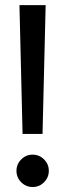

<svg xmlns="http://www.w3.org/2000/svg" viewBox="-20 -725 256 752"><path d="M68.4 -200.5 56.2 -705H158.8L146.6 -200.5ZM107.9 7.5Q81.8 7.5 63.1 -11.1Q44.5 -29.8 44.5 -55.8Q44.5 -81.9 63.1 -100.6Q81.7 -119.3 107.8 -119.3Q133.8 -119.3 152.5 -100.7Q171.2 -82 171.2 -56Q171.2 -29.9 152.6 -11.2Q134 7.5 107.9 7.5Z"/></svg>

Font: Red Hat Display VF
Style: Regular
Weight: 300
Designer: Pentagram, MCKL
Foundry: Pentagram, MCKL
Version: Version 1.023